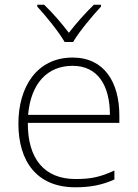

<svg xmlns="http://www.w3.org/2000/svg" viewBox="-20 -784 585 814"><path d="M254 -606H290C314 -648 371 -716 408 -756V-764H378C342 -729 301 -683 272 -645C243 -683 204 -729 167 -764H138V-756C175 -716 230 -648 254 -606ZM288 -540C136 -540 58 -415 58 -260C58 -100 136 10 299 10C365 10 413 0 465 -23V-61C404 -33 365 -25 300 -25C169 -25 97 -110 98 -263H486V-294C486 -434 423 -540 288 -540ZM288 -505C395 -505 446 -421 446 -297H99C111 -432 182 -505 288 -505Z"/></svg>

Font: Noto Sans Sinhala ExtraLight
Style: Regular
Weight: 200
Designer: Jelle Bosma - Monotype Design Team
Foundry: Monotype Imaging Inc.
Version: Version 2.006